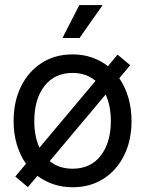

<svg xmlns="http://www.w3.org/2000/svg" viewBox="-20 -748 589 779"><path d="M93.3 11.2 42 -31.7 85.4 -83.5Q61.5 -117.7 48.3 -161.6Q35.2 -205.6 35.2 -256.8Q35.2 -335.9 65.2 -397Q95.2 -458 149.2 -492.7Q203.1 -527.3 274.4 -527.3Q316.4 -527.3 352.5 -514.9Q388.7 -502.4 418 -479.5L457 -526.4L508.3 -483.4L463.9 -430.7Q487.8 -396 500.7 -352.1Q513.7 -308.1 513.7 -256.8Q513.7 -178.2 483.6 -117.7Q453.6 -57.1 399.9 -22.7Q346.2 11.7 274.4 11.7Q232.9 11.7 196.8 -0.5Q160.6 -12.7 131.8 -34.7ZM367.7 -419.9Q329.6 -452.1 274.4 -452.1Q201.7 -452.1 160.4 -398.9Q119.1 -345.7 119.1 -256.8Q119.1 -194.3 140.1 -148.9ZM274.4 -63.5Q347.7 -63.5 388.7 -116.5Q429.7 -169.4 429.7 -256.8Q429.7 -318.8 408.7 -364.7L181.6 -94.2Q219.7 -63.5 274.4 -63.5ZM233.4 -593.8 301.8 -727.5H396.5L302.7 -593.8Z"/></svg>

Font: Inter Display
Style: Regular
Weight: 400
Designer: Rasmus Andersson
Foundry: rsms
Version: Version 4.000;git-37864ae